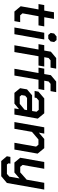

<svg xmlns="http://www.w3.org/2000/svg" viewBox="1100 -1844 963 3204"><g transform="rotate(90 1582.0 -241.5)"><path d="M84 -105 137 -402H47L64 -498H156L184 -660H295L267 -498H420L403 -402H250L202 -135L235 -96H349L332 0H172Z M529 -605 539 -663 588 -703H648L681 -663L671 -604L625 -565H563ZM526 -498H638L550 0H438Z M806 -402H716L733 -498H823L842 -608L948 -697H1125L1108 -603H986L947 -570L934 -498H1090L1073 -402H918L848 0H735Z M1198 -402H1108L1125 -498H1215L1234 -608L1340 -697H1517L1500 -603H1378L1339 -570L1326 -498H1482L1465 -402H1310L1240 0H1127Z M1451 -95 1471 -211 1570 -295H1832L1844 -369L1813 -406H1657L1614 -369L1608 -337H1497L1509 -401L1622 -498H1870L1959 -390L1891 0H1788L1801 -77L1708 0H1529ZM1713 -89 1810 -169 1817 -211H1614L1577 -180L1566 -119L1591 -89Z M2104 -498H2209L2193 -408L2299 -498H2452L2543 -387L2475 0H2362L2426 -362L2394 -401H2307L2180 -293L2129 0H2016Z M3143 -498 3033 125 2920 220H2666L2587 126L2598 67H2710L2705 100L2725 125H2881L2927 85L2957 -85L2858 0H2692L2612 -97L2683 -498H2796L2732 -136L2764 -97H2856L2978 -205L3030 -498Z"/></g></svg>

Font: Chakra Petch SemiBold
Style: Italic
Weight: 600
Italic angle: -10°
Designer: Katatrad Aksorn Co.,Ltd.
Foundry: Cadson Demak Co.,Ltd.
Version: Version 1.000; ttfautohint (v1.6)